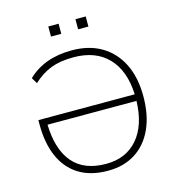

<svg xmlns="http://www.w3.org/2000/svg" viewBox="-127 -987 1004 1101"><g transform="rotate(-15 375.5 -436.0)"><path d="M380 8Q275 8 205.5 -36Q136 -80 101.5 -160Q67 -240 67 -348V-376H639Q633 -518 559 -595Q485 -672 354 -672Q275 -672 220 -651Q165 -630 114 -583L93 -618Q191 -713 355 -713Q457 -713 530.5 -669.5Q604 -626 644 -545.5Q684 -465 684 -353Q684 -241 647 -160Q610 -79 541.5 -35.5Q473 8 380 8ZM379 -33Q497 -33 566 -113Q635 -193 639 -337H111Q115 -189 181.5 -111Q248 -33 379 -33ZM422 -820V-880H483V-820ZM261 -820V-880H322V-820Z"/></g></svg>

Font: Nunito Sans ExtraLight
Style: Regular
Weight: 200
Designer: Vernon Adams
Foundry: Vernon Adams
Version: Version 3.006; ttfautohint (v1.8.3)